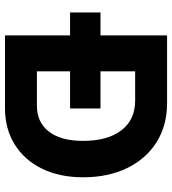

<svg xmlns="http://www.w3.org/2000/svg" viewBox="20 -710 690 770"><g transform="rotate(90 365.0 -325.0)"><path d="M30 -383H122V-650H394Q483 -650 550 -608Q617 -566 654 -490Q691 -414 691 -313Q691 -219 656.5 -148.5Q622 -78 559.5 -39Q497 0 414 0H122V-261H30ZM266 -522V-383H415V-261H266V-128H404Q471 -128 508 -176.5Q545 -225 545 -313Q545 -412 502.5 -467Q460 -522 384 -522Z"/></g></svg>

Font: Overused Grotesk
Style: Bold
Weight: 700
Version: Version 0.003